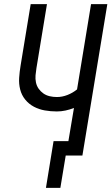

<svg xmlns="http://www.w3.org/2000/svg" viewBox="-20 -755 541 932"><path d="M203 157 240 -70H312L339 -231Q319 -223 298 -218.5Q277 -214 256 -214Q226 -214 197.5 -219Q169 -224 144.5 -237Q120 -250 102.5 -271.5Q85 -293 78 -320.5Q71 -348 73 -377.5Q75 -407 80 -437L129 -735H208L157 -425Q154 -407 152.5 -389.5Q151 -372 154.5 -355Q158 -338 167.5 -324.5Q177 -311 190.5 -301.5Q204 -292 221 -288Q238 -284 256 -284Q282 -284 307.5 -294Q333 -304 354 -321L422 -735H501L380 0H299L273 157Z"/></svg>

Font: Iosevka Term Curly Oblique
Style: Regular
Weight: 400
Italic angle: -9°
Designer: Belleve Invis
Foundry: Belleve Invis
Version: Version 32.3.0